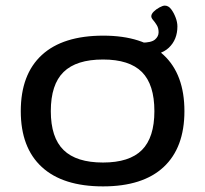

<svg xmlns="http://www.w3.org/2000/svg" viewBox="-20 -657 731 684"><path d="M347 7Q204 7 129 -62Q54 -131 54 -261Q54 -392 129 -461Q204 -530 348 -530Q489 -530 563 -461Q637 -392 637 -261Q637 -131 563 -62Q489 7 347 7ZM347 -78Q441 -78 485.5 -122.5Q530 -167 530 -261Q530 -356 485.5 -400.5Q441 -445 347 -445Q252 -445 206.5 -400.5Q161 -356 161 -261Q161 -167 206.5 -122.5Q252 -78 347 -78ZM484 -458 440 -505H484Q519 -505 532 -516Q545 -527 545 -542Q545 -557 538.5 -567.5Q532 -578 525.5 -585.5Q519 -593 519 -599Q519 -607 527.5 -615.5Q536 -624 548 -630.5Q560 -637 567 -637Q580 -637 589.5 -624.5Q599 -612 605.5 -595Q612 -578 612 -563Q612 -516 581.5 -487Q551 -458 484 -458Z"/></svg>

Font: Asap Expanded Medium
Style: Regular
Weight: 500
Width: 7
Designer: Pablo Cosgaya
Foundry: Omnibus-Type
Version: Version 3.001